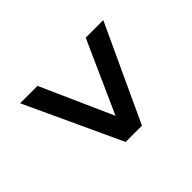

<svg xmlns="http://www.w3.org/2000/svg" viewBox="-129 -801 898 898"><g transform="rotate(45 320.0 -352.0)"><path d="M93 -192V-77L570 -298V-406L93 -627V-511L450 -351Z"/></g></svg>

Font: Mission Medium
Style: Regular
Weight: 500
Version: Version 1.000;FEAKit 1.0